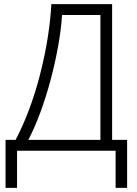

<svg xmlns="http://www.w3.org/2000/svg" viewBox="-20 -734 665 935"><path d="M526 -714V-53H599V181H543V0H63V181H7V-53H56Q90 -117 120.5 -197.5Q151 -278 174 -367Q197 -456 211.5 -545Q226 -634 230 -714ZM282 -661Q278 -592 263.5 -511Q249 -430 227 -347Q205 -264 177 -188Q149 -112 118 -53H469V-661Z"/></svg>

Font: Noto Sans Display Light
Style: Regular
Weight: 300
Designer: Monotype Design Team
Foundry: Monotype Imaging Inc.
Version: Version 2.003